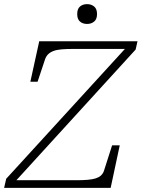

<svg xmlns="http://www.w3.org/2000/svg" viewBox="-38 -910 686 930"><path d="M16 -37H330Q362 -37 386 -39Q410 -41 425.5 -46Q441 -51 450.5 -59.5Q460 -68 465 -81L505 -206H542L498 0H-18L-8 -44L578 -685L586 -673H316Q284 -673 260.5 -671Q237 -669 221 -663Q205 -657 195 -647Q185 -637 180 -622L144 -514H109L152 -710H628L619 -670L24 -18ZM384 -794Q404 -794 418 -805.5Q432 -817 432 -842Q432 -867 418 -878.5Q404 -890 384 -890Q363 -890 349.5 -878.5Q336 -867 336 -842Q336 -817 349.5 -805.5Q363 -794 384 -794Z"/></svg>

Font: Roboto Serif 20pt Thin
Style: Italic
Weight: 250
Italic angle: -10°
Version: Version 1.007